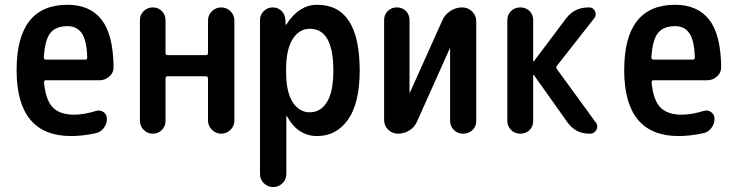

<svg xmlns="http://www.w3.org/2000/svg" viewBox="-20 -550 3040 790"><path d="M257.8 -442.4Q210 -442.4 187.5 -414.6Q165 -386.7 160.2 -314.5Q160.2 -305.7 168 -304.7H331.1Q338.9 -304.7 338.9 -314.5Q336.9 -382.8 316.9 -412.6Q296.9 -442.4 257.8 -442.4ZM272.5 9.8Q48.8 9.8 48.3 -260.3Q47.9 -530.3 257.8 -530.3Q349.6 -530.3 397.5 -469.7Q445.3 -409.2 447.3 -276.4Q448.2 -252 430.7 -235.8Q413.1 -219.7 388.7 -219.7H168Q161.1 -219.7 161.1 -210.9Q168 -137.7 197.3 -107.9Q226.6 -78.1 285.2 -78.1Q325.2 -78.1 376 -93.8Q391.6 -98.6 405.8 -88.9Q419.9 -79.1 419.9 -61.5Q419.9 -40 406.7 -22.9Q393.6 -5.9 374 -2Q320.3 9.8 272.5 9.8Z M555.7 -52.7V-466.8Q555.7 -489.3 571.3 -504.4Q586.9 -519.5 608.9 -519.5Q630.9 -519.5 646 -504.4Q661.1 -489.3 661.1 -466.8V-332Q661.1 -323.2 669.9 -323.2H827.1Q835.9 -323.2 835.9 -332V-465.8Q835.9 -488.3 852.1 -503.9Q868.2 -519.5 890.1 -519.5Q912.1 -519.5 928.2 -503.9Q944.3 -488.3 944.3 -465.8V-53.7Q944.3 -31.2 928.2 -15.6Q912.1 0 890.1 0Q868.2 0 852.1 -16.1Q835.9 -32.2 835.9 -53.7V-226.6Q835.9 -235.4 827.1 -236.3H669.9Q661.1 -236.3 661.1 -226.6V-52.7Q661.1 -30.3 646 -15.1Q630.9 0 608.9 0Q586.9 0 571.3 -15.6Q555.7 -31.2 555.7 -52.7Z M1157.2 -264.6V-254.9Q1157.2 -171.9 1184.1 -129.9Q1210.9 -87.9 1254.9 -87.9Q1298.8 -87.9 1325.2 -129.9Q1351.6 -171.9 1351.6 -259.8Q1351.6 -431.6 1254.9 -431.6Q1210.9 -431.6 1184.1 -389.2Q1157.2 -346.7 1157.2 -264.6ZM1049.8 166V-467.8Q1049.8 -489.3 1065.4 -504.4Q1081.1 -519.5 1101.6 -519.5Q1124 -519.5 1138.7 -504.9Q1153.3 -490.2 1154.3 -467.8L1155.3 -448.2H1156.2Q1158.2 -448.2 1158.2 -449.2Q1210 -530.3 1285.2 -530.3Q1460 -530.3 1460 -259.8Q1460 -126 1412.1 -58.1Q1364.3 9.8 1285.2 9.8Q1205.1 9.8 1161.1 -71.3Q1161.1 -72.3 1159.2 -72.3H1158.2V166Q1158.2 188.5 1142.1 204.1Q1126 219.7 1104 219.7Q1082 219.7 1065.9 204.1Q1049.8 188.5 1049.8 166Z M1617.2 0Q1593.8 0 1577.1 -16.6Q1560.5 -33.2 1560.5 -55.7V-467.8Q1560.5 -490.2 1575.7 -504.9Q1590.8 -519.5 1612.8 -519.5Q1634.8 -519.5 1649.9 -504.9Q1665 -490.2 1665 -467.8V-169.9Q1665 -168.9 1666 -168.9Q1667 -168.9 1667 -169.9L1800.8 -467.8Q1811.5 -491.2 1834 -505.4Q1856.4 -519.5 1880.9 -519.5H1881.8Q1905.3 -519.5 1922.4 -502.9Q1939.5 -486.3 1939.5 -462.9V-52.7Q1939.5 -29.3 1923.8 -14.6Q1908.2 0 1885.7 0Q1862.3 0 1847.2 -15.6Q1832 -31.2 1832 -52.7V-349.6Q1832 -350.6 1831.1 -350.6Q1830.1 -350.6 1830.1 -349.6L1696.3 -50.8Q1686.5 -27.3 1665 -13.7Q1643.6 0 1617.2 0Z M2067.4 -52.7V-466.8Q2067.4 -489.3 2082.5 -504.4Q2097.7 -519.5 2120.6 -519.5Q2143.6 -519.5 2158.7 -504.9Q2173.8 -490.2 2173.8 -466.8V-297.9Q2173.8 -296.9 2174.8 -296.9L2176.8 -297.9L2309.6 -474.6Q2343.8 -519.5 2401.4 -519.5H2404.3Q2420.9 -519.5 2428.2 -503.9Q2435.5 -488.3 2424.8 -474.6L2271.5 -279.3Q2266.6 -272.5 2271.5 -265.6L2431.6 -45.9Q2442.4 -32.2 2434.1 -16.1Q2425.8 0 2408.2 0H2405.3Q2348.6 0 2315.4 -45.9L2176.8 -241.2Q2175.8 -242.2 2174.8 -242.2Q2173.8 -242.2 2173.8 -241.2V-52.7Q2173.8 -29.3 2158.7 -14.6Q2143.6 0 2120.6 0Q2097.7 0 2082.5 -15.6Q2067.4 -31.2 2067.4 -52.7Z M2757.8 -442.4Q2710 -442.4 2687.5 -414.6Q2665 -386.7 2660.2 -314.5Q2660.2 -305.7 2668 -304.7H2831.1Q2838.9 -304.7 2838.9 -314.5Q2836.9 -382.8 2816.9 -412.6Q2796.9 -442.4 2757.8 -442.4ZM2772.5 9.8Q2548.8 9.8 2548.3 -260.3Q2547.9 -530.3 2757.8 -530.3Q2849.6 -530.3 2897.5 -469.7Q2945.3 -409.2 2947.3 -276.4Q2948.2 -252 2930.7 -235.8Q2913.1 -219.7 2888.7 -219.7H2668Q2661.1 -219.7 2661.1 -210.9Q2668 -137.7 2697.3 -107.9Q2726.6 -78.1 2785.2 -78.1Q2825.2 -78.1 2876 -93.8Q2891.6 -98.6 2905.8 -88.9Q2919.9 -79.1 2919.9 -61.5Q2919.9 -40 2906.7 -22.9Q2893.6 -5.9 2874 -2Q2820.3 9.8 2772.5 9.8Z"/></svg>

Font: Rounded Mgen+ 2m medium
Style: Regular
Weight: 500
Designer: [Source Han Sans]
Ryoko NISHIZUKA  (kana & ideographs); Paul D. Hunt (Latin, Greek & Cyrillic); Wenlong ZHANG  (bopomofo
Version: Version 1.059.20150602